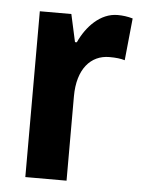

<svg xmlns="http://www.w3.org/2000/svg" viewBox="-45 -594 467 631"><g transform="rotate(5 188.5 -278.5)"><path d="M318 -557C261 -557 216 -509 192 -456H186L166 -547H62V0H198V-278C198 -369 242 -417 303 -417C325 -417 341 -415 354 -411L368 -550C351 -555 334 -557 318 -557Z"/></g></svg>

Font: Noto Sans Lao Looped Condensed
Style: Bold
Weight: 700
Width: 3
Designer: Mark Frömberg, Ben Mitchell
Foundry: The Fontpad Ltd
Version: Version 1.002